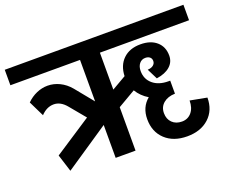

<svg xmlns="http://www.w3.org/2000/svg" viewBox="-144 -824 1234 1026"><g transform="rotate(-20 473.0 -311.0)"><path d="M474 -347 555 -394Q557 -454 593.5 -489.5Q630 -525 692 -525Q750 -525 783.5 -495.5Q817 -466 817 -416Q817 -379 789.5 -355Q762 -331 713 -324L683 -384Q704 -385 715.5 -394.5Q727 -404 727 -418Q727 -432 717.5 -440Q708 -448 692 -448Q671 -448 658 -432Q645 -416 645 -390Q645 -344 678 -316Q711 -288 766 -288H776V-214Q735 -213 710 -192Q685 -171 685 -136Q685 -102 706 -81.5Q727 -61 761 -61Q795 -61 816 -86Q837 -111 837 -153L932 -135Q932 -63 885 -20Q838 23 761 23Q683 23 636.5 -20.5Q590 -64 590 -136Q590 -204 638 -244Q598 -268 575 -306L474 -247V0H361V-187L110 -18L79 -116L291 -255L218 -343Q186 -382 147 -382Q107 -382 74 -347L31 -435Q56 -460 87 -473.5Q118 -487 150 -487Q185 -487 218 -471Q251 -455 277 -424L361 -321V-557H-35V-645H981V-557H474Z"/></g></svg>

Font: Akshar Medium
Style: Regular
Weight: 500
Designer: Tall Chai
Foundry: Tall Chai
Version: Version 1.000